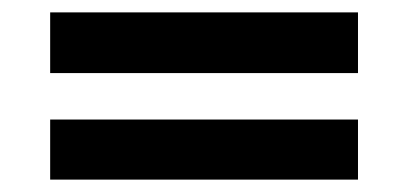

<svg xmlns="http://www.w3.org/2000/svg" viewBox="-20 -408 659 310"><path d="M61 -118V-215H558V-118ZM61 -290V-388H558V-290Z"/></svg>

Font: Renner* Medium
Style: Medium
Weight: 500
Version: Version 003.000 ; ttfautohint (v0.97) -l 8 -r 50 -G 200 -x 1